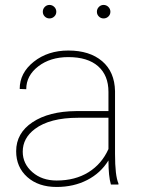

<svg xmlns="http://www.w3.org/2000/svg" viewBox="-20 -741 568 771"><path d="M425.3 0Q415.5 -33.7 415.5 -96.7Q384.3 -45.9 330.1 -18.1Q275.9 9.8 207.5 9.8Q134.3 9.8 89.6 -30Q44.9 -69.8 44.9 -133.8Q44.9 -206.5 110.6 -250.2Q176.3 -293.9 285.2 -294.9H415.5V-372.1Q415.5 -438.5 373.8 -475.1Q332 -511.7 254.4 -511.7Q182.1 -511.7 133.8 -474.6Q85.4 -437.5 85.4 -382.8L59.1 -383.8Q59.1 -448.2 115.7 -493.2Q172.4 -538.1 254.4 -538.1Q339.8 -538.1 390.1 -495.4Q440.4 -452.6 441.9 -375V-122.6Q441.9 -35.6 455.6 -4.4V0ZM207.5 -16.1Q281.7 -16.1 335.2 -49.3Q388.7 -82.5 415.5 -142.6V-268.1H293.5Q180.2 -268.1 120.1 -223.1Q71.3 -186.5 71.3 -131.8Q71.3 -83.5 109.9 -49.8Q148.4 -16.1 207.5 -16.1ZM151.9 -693.8Q151.9 -705.1 159.7 -713.1Q167.5 -721.2 178.7 -721.2Q189.9 -721.2 198 -713.1Q206.1 -705.1 206.1 -693.8Q206.1 -682.6 198 -674.8Q189.9 -667 178.7 -667Q167.5 -667 159.7 -674.8Q151.9 -682.6 151.9 -693.8ZM369.1 -693.8Q369.1 -705.1 377 -713.1Q384.8 -721.2 396 -721.2Q407.2 -721.2 415.3 -713.1Q423.3 -705.1 423.3 -693.8Q423.3 -682.6 415.3 -674.8Q407.2 -667 396 -667Q384.8 -667 377 -674.8Q369.1 -682.6 369.1 -693.8Z"/></svg>

Font: RobotoDraft Thin
Style: Regular
Weight: 250
Version: Version 2.001153; 2014